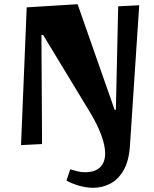

<svg xmlns="http://www.w3.org/2000/svg" viewBox="-20 -685 732 913"><path d="M423 208Q392 208 359.5 199Q327 190 296 174L314 120Q333 126 350 130Q367 134 383 134Q433 134 456.5 110Q480 86 480 45Q480 7 461.5 -43Q443 -93 408 -151L185 -519H177L180 0L80 5L107 -650L349 -665L525 -163H531L542 -655L642 -660L598 7Q593 82 567 126Q541 170 503 189Q465 208 423 208Z"/></svg>

Font: Joti One
Style: Regular
Weight: 400
Designer: Eduardo Rodriguez Tunni
Foundry: Eduardo Rodriguez Tunni
Version: Version 1.002; ttfautohint (v1.8.4.7-5d5b);gftools[0.9.24]